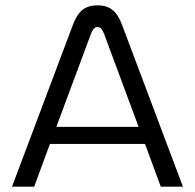

<svg xmlns="http://www.w3.org/2000/svg" viewBox="-20 -699 730 719"><path d="M253 -606 25 0H108L167 -160H523L582 0H665L437 -606C420 -651 397 -679 345 -679C293 -679 270 -651 253 -606ZM191 -224 319 -568C328 -592 336 -598 345 -598C355 -598 363 -591 371 -569L499 -224Z"/></svg>

Font: LT Wave Alt Light
Style: Regular
Weight: 300
Designer: Daniel Lyons
Version: Version 2.5 (Glyphs App)